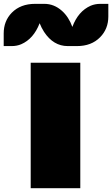

<svg xmlns="http://www.w3.org/2000/svg" viewBox="-85 -997 594 1017"><path d="M77.6 -664.6H340.3V0H77.6ZM-65.4 -752.9V-819.8Q-65.4 -885.7 -22.5 -929.7Q23.9 -976.6 100.6 -976.6H149.9Q201.7 -976.6 243.2 -939.5Q278.8 -907.7 298.3 -854.5Q329.1 -937.5 395.5 -966.8Q418.9 -976.6 446.8 -976.6H488.8V-909.7Q488.8 -843.8 445.3 -799.8Q399.4 -752.9 322.8 -752.9H273.9Q197.8 -752.9 148.4 -828.1Q134.3 -850.1 125 -874Q92.8 -791 27.3 -762.7Q4.4 -752.9 -23.4 -752.9Z"/></svg>

Font: Plaster
Style: Regular
Weight: 400
Designer: Eben Sorkin
Foundry: Eben Sorkin
Version: Version 1.007